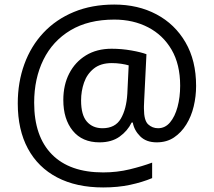

<svg xmlns="http://www.w3.org/2000/svg" viewBox="-20 -734 939 843"><path d="M841 -357Q841 -311 830.5 -267Q820 -223 798 -187.5Q776 -152 744 -130.5Q712 -109 668 -109Q622 -109 595.5 -135.5Q569 -162 563 -196H558Q540 -159 505 -134Q470 -109 417 -109Q341 -109 299.5 -160Q258 -211 258 -295Q258 -361 284 -411.5Q310 -462 357.5 -491Q405 -520 470 -520Q514 -520 556.5 -512.5Q599 -505 623 -496L613 -293Q612 -275 612 -267.5Q612 -260 612 -257Q612 -205 630.5 -188Q649 -171 674 -171Q705 -171 726.5 -196.5Q748 -222 759.5 -264.5Q771 -307 771 -358Q771 -451 733.5 -515.5Q696 -580 630.5 -614Q565 -648 482 -648Q368 -648 289.5 -601Q211 -554 170.5 -471.5Q130 -389 130 -283Q130 -135 208 -56Q286 23 433 23Q494 23 549.5 9.5Q605 -4 648 -20V48Q605 66 551.5 77.5Q498 89 433 89Q315 89 231 45Q147 1 102.5 -81.5Q58 -164 58 -280Q58 -373 87 -452.5Q116 -532 171 -590.5Q226 -649 304.5 -681.5Q383 -714 482 -714Q586 -714 667 -671Q748 -628 794.5 -548Q841 -468 841 -357ZM336 -293Q336 -229 361.5 -200Q387 -171 430 -171Q486 -171 510.5 -213Q535 -255 539 -322L545 -447Q532 -451 512 -454Q492 -457 471 -457Q422 -457 392 -433Q362 -409 349 -371.5Q336 -334 336 -293Z"/></svg>

Font: Noto Sans Warang Citi
Style: Regular
Weight: 400
Designer: Mangu Purty
Foundry: Mangu Purty
Version: Version 3.002; ttfautohint (v1.8.4.7-5d5b)